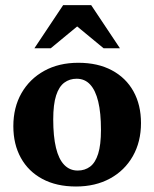

<svg xmlns="http://www.w3.org/2000/svg" viewBox="-20 -700 590 734"><path d="M277 -48Q304.5 -48 324.5 -63Q344.5 -78 355.2 -112Q366 -146 366 -203.5Q366 -268.5 355.5 -311.8Q345 -355 324.5 -377Q304 -399 273 -399Q246 -399 225.8 -384Q205.5 -369 194.5 -335Q183.5 -301 183.5 -243.5Q183.5 -178.5 194 -135Q204.5 -91.5 225.5 -69.8Q246.5 -48 277 -48ZM270.5 13Q196 13 142.2 -15.8Q88.5 -44.5 59.8 -96.5Q31 -148.5 31 -217.5Q31 -289.5 62.2 -344Q93.5 -398.5 149.2 -429.2Q205 -460 279.5 -460Q354 -460 407.8 -431.2Q461.5 -402.5 490.2 -350.8Q519 -299 519 -229.5Q519 -158 487.8 -103Q456.5 -48 400.5 -17.5Q344.5 13 270.5 13ZM111.5 -515.5 221.5 -680.5H328.5L438.5 -515.5H376L252.5 -617.5H297.5L174 -515.5Z"/></svg>

Font: Newsreader 16pt 16pt
Style: Bold
Weight: 700
Version: Version 1.003